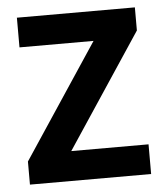

<svg xmlns="http://www.w3.org/2000/svg" viewBox="-45 -585 535 625"><g transform="rotate(-5 223.0 -272.5)"><path d="M28 0V-75.5L275 -448H33V-545H418.5V-469.5L171.5 -97H424V0Z"/></g></svg>

Font: Encode Sans Semi Condensed SemiBold
Style: Regular
Weight: 600
Width: 4
Designer: Multiple Designers
Foundry: Impallari Type
Version: Version 3.000; ttfautohint (v1.8.3) -l 8 -r 50 -G 200 -x 14 